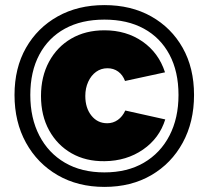

<svg xmlns="http://www.w3.org/2000/svg" viewBox="-20 -727 819 754"><path d="M390 -707Q495 -707 574 -662.5Q653 -618 697.5 -539Q742 -460 742 -354Q742 -248 697.5 -166.5Q653 -85 574 -39Q495 7 390 7Q286 7 206.5 -39Q127 -85 82 -166.5Q37 -248 37 -354Q37 -460 82 -539Q127 -618 206.5 -662.5Q286 -707 390 -707ZM390 -650Q300 -650 235 -614.5Q170 -579 134.5 -512.5Q99 -446 99 -354Q99 -263 134.5 -194.5Q170 -126 235 -88Q300 -50 390 -50Q480 -50 545 -88Q610 -126 645.5 -194.5Q681 -263 681 -354Q681 -446 645.5 -512.5Q610 -579 545 -614.5Q480 -650 390 -650ZM391 -94Q317 -93 261 -125Q205 -157 173 -215Q141 -273 141 -350Q141 -426 172.5 -484.5Q204 -543 260 -575.5Q316 -608 390 -608Q476 -608 539.5 -564Q603 -520 628 -443L471 -409Q462 -433 444 -446Q426 -459 402 -459Q377 -459 357.5 -445Q338 -431 326.5 -406Q315 -381 315 -350Q315 -303 339 -273Q363 -243 401 -243Q424 -243 442.5 -256Q461 -269 472 -293L629 -258Q606 -184 541.5 -139.5Q477 -95 391 -94Z"/></svg>

Font: Albert Sans Black
Style: Regular
Weight: 900
Designer: Andreas Rasmussen
Foundry: a.Foundry
Version: Version 1.025